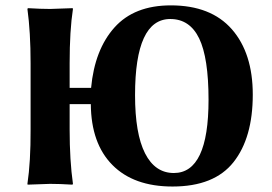

<svg xmlns="http://www.w3.org/2000/svg" viewBox="-20 -678 1004 708"><path d="M607.9 -607.9Q478 -607.9 478 -327.1Q478 -185.1 514.9 -112.5Q551.8 -40 621.1 -40Q749 -40 749 -310.1Q749 -464.8 714.4 -536.4Q679.7 -607.9 607.9 -607.9ZM92.8 -444.8Q92.8 -560.1 81.1 -645L83 -647.9Q130.9 -645 165 -645L248 -647.9L249 -645Q236.8 -565.9 236.8 -444.8V-354H315.9Q329.1 -495.1 402.1 -576.7Q475.1 -658.2 609.9 -658.2Q757.8 -658.2 835 -570.1Q912.1 -481.9 912.1 -329.1Q912.1 -169.9 841.1 -80.1Q770 9.8 616.2 9.8Q473.1 9.8 394.5 -69.6Q315.9 -148.9 314.9 -293.9H236.8V-200.2Q236.8 -86.4 249 0L247.1 2.9Q199.2 0 165 0L82 2.9L81.1 0Q93.3 -81.1 92.8 -200.2Z"/></svg>

Font: Linux Biolinum
Style: Bold
Weight: 700
Designer: Philipp H. Poll
Foundry: Philipp H. Poll
Version: Version 1.3.2 ; ttfautohint (v0.9)